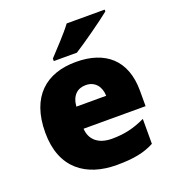

<svg xmlns="http://www.w3.org/2000/svg" viewBox="-140 -874 897 992"><g transform="rotate(-20 309.0 -378.0)"><path d="M548 -756V-766H339C306 -721 244 -657 210 -620V-606H337C391 -640 501 -718 548 -756ZM315 -563C152 -563 42 -472 42 -273C42 -76 166 10 333 10C429 10 487 -3 540 -31V-168C479 -139 425 -126 356 -126C278 -126 238 -167 235 -225H576V-310C576 -479 476 -563 315 -563ZM322 -433C374 -433 402 -394 403 -345H239C244 -406 277 -433 322 -433Z"/></g></svg>

Font: Noto Sans Lao UI Blk
Style: Regular
Weight: 900
Designer: Monotype Design Team
Foundry: Monotype Imaging Inc.
Version: Version 2.000